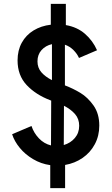

<svg xmlns="http://www.w3.org/2000/svg" viewBox="-20 -854 584 998"><path d="M241.2 4.4Q192.9 -2.4 151.9 -26.9Q110.8 -51.3 82.8 -85.4Q54.7 -119.6 43 -156.2L143.6 -199.2Q155.8 -162.6 182.4 -134.8Q209 -106.9 245.1 -98.1L246.1 -331.1L241.2 -333Q165.5 -361.8 118.4 -412.1Q71.3 -462.4 71.3 -540Q71.3 -592.3 93.3 -632.1Q115.2 -671.9 154.5 -695.8Q193.8 -719.7 244.1 -725.6V-834H322.3V-723.6Q381.3 -713.4 421.9 -678Q462.4 -642.6 484.4 -592.8L390.6 -552.7Q380.9 -574.7 361.8 -593.8Q342.8 -612.8 317.4 -621.6V-410.2Q359.9 -394 397.9 -371.1Q436 -348.1 466.1 -305.7Q496.1 -263.2 496.1 -201.2Q496.1 -147.9 472.9 -104.5Q449.7 -61 409.4 -33.2Q369.1 -5.4 318.4 3.4V124H241.2ZM250 -437.5V-624.5Q217.3 -617.2 196 -593.8Q174.8 -570.3 174.8 -535.2Q174.8 -501.5 195.1 -478.3Q215.3 -455.1 250 -437.5ZM391.6 -200.2Q391.6 -236.3 369.9 -261.2Q348.1 -286.1 312.5 -304.2L311.5 -100.1Q346.7 -110.4 369.1 -136.7Q391.6 -163.1 391.6 -200.2Z"/></svg>

Font: Reddit Sans Vanilla SemiBold
Style: Regular
Weight: 600
Designer: Stephen Hutchings
Foundry: Reddit
Version: Version 1.013